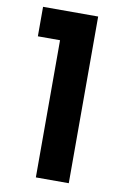

<svg xmlns="http://www.w3.org/2000/svg" viewBox="-84 -778 529 827"><g transform="rotate(10 181.0 -364.5)"><path d="M133 0V-600H36V-729H277V0Z"/></g></svg>

Font: SVN-Poppins SemiBold
Style: Regular
Weight: 600
Designer: Ninad Kale (Devanagari), Jonny Pinhorn (Latin)
Foundry: Indian Type Foundry
Version: Version 3.002 2017